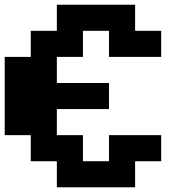

<svg xmlns="http://www.w3.org/2000/svg" viewBox="-20 -798 818 818"><path d="M555.6 -666.7H666.7V-555.6H444.4V-666.7H333.3V-555.6H222.2V-444.4H444.4V-333.3H222.2V-222.2H333.3V-111.1H444.4V-222.2H666.7V-111.1H555.6V0H222.2V-111.1H111.1V-222.2H0V-555.6H111.1V-666.7H222.2V-777.8H555.6Z"/></svg>

Font: Pixeloid Sans
Style: Bold
Weight: 700
Monospace: yes
Designer: GGBot
Version: 0.3